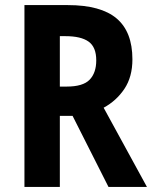

<svg xmlns="http://www.w3.org/2000/svg" viewBox="-20 -734 600 754"><path d="M246 -714Q376 -714 438 -661.5Q500 -609 500 -501Q500 -432 468.5 -385Q437 -338 387 -311L557 0H406L265 -279H215V0H76V-714ZM237 -592H215V-394H242Q306 -394 332 -421Q358 -448 358 -497Q358 -549 328 -570.5Q298 -592 237 -592Z"/></svg>

Font: Noto Sans Gujarati Condensed
Style: Bold
Weight: 700
Width: 3
Designer: Jelle Bosma - Monotype Design Team, Universal Thirst
Foundry: Monotype Imaging Inc.
Version: Version 2.106; ttfautohint (v1.8.4.7-5d5b)